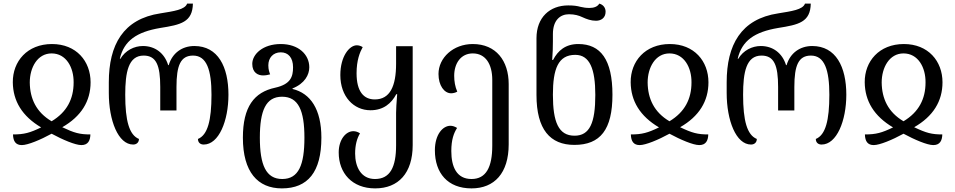

<svg xmlns="http://www.w3.org/2000/svg" viewBox="-20 -792 5294 1064"><path d="M101 12C134 12 204 -17 266 -51C327 -18 397 12 431 12C468 12 480 -13 481 -47C422 -47 392 -55 325 -87C430 -147 482 -231 482 -336C482 -453 403 -548 268 -548C131 -548 50 -452 51 -336C52 -232 103 -148 208 -86C146 -56 114 -47 52 -47C53 -8 68 12 101 12ZM266 -120C181 -170 146 -245 145 -335C145 -417 187 -496 266 -496C347 -496 389 -418 388 -335C388 -244 351 -171 266 -120Z M718 9C736 9 750 -2 750 -22C696 -44 674 -123 674 -267C674 -391 691 -484 776 -484C846 -484 868 -430 868 -310V-180H958V-310C958 -430 981 -484 1050 -484C1126 -484 1152 -403 1152 -267C1152 -125 1131 -44 1077 -22C1077 -3 1089 9 1109 9C1193 9 1246 -123 1246 -267C1246 -422 1188 -537 1057 -537C990 -537 935 -499 915 -431H912C891 -499 838 -537 772 -537C724 -537 675 -513 647 -466H644C667 -567 738 -615 868 -637C982 -655 1047 -669 1049 -772H1017C1005 -738 942 -730 869 -718C662 -687 583 -543 583 -336V-277C583 -124 635 9 718 9Z M1542 252C1686 252 1761 161 1761 -29C1761 -186 1701 -275 1601 -299V-302C1669 -329 1694 -378 1694 -419C1694 -491 1633 -548 1536 -548C1436 -548 1378 -491 1378 -438C1378 -389 1410 -374 1438 -374C1453 -374 1466 -377 1477 -380C1473 -391 1467 -405 1467 -430C1467 -472 1494 -502 1536 -502C1577 -502 1604 -473 1604 -419C1604 -366 1590 -325 1505 -306C1388 -281 1326 -200 1326 -29C1326 161 1408 252 1542 252ZM1544 200C1454 200 1420 122 1420 -29C1420 -179 1453 -256 1543 -256C1634 -256 1667 -179 1667 -29C1667 122 1635 200 1544 200Z M2059 252C2188 252 2267 167 2267 12V-536H2175V-439C2175 -314 2141 -241 2057 -241C1996 -241 1956 -284 1956 -386C1956 -458 1974 -502 1990 -531C1978 -538 1968 -541 1957 -541C1917 -541 1866 -481 1866 -376C1866 -257 1940 -181 2033 -181C2105 -181 2149 -219 2176 -270H2181C2177 -221 2175 -185 2175 -167V13C2175 134 2142 200 2058 200C1980 200 1948 132 1948 59C1948 12 1958 -25 1975 -53C1963 -61 1951 -65 1938 -65C1897 -65 1857 -19 1857 53C1857 167 1931 252 2059 252Z M2593 252C2720 252 2799 167 2799 8V-326C2799 -455 2729 -548 2600 -548C2492 -548 2410 -472 2410 -382C2410 -318 2442 -275 2480 -275C2491 -275 2503 -278 2514 -284C2502 -312 2497 -341 2497 -372C2497 -441 2534 -496 2600 -496C2670 -496 2708 -438 2708 -349V15C2708 134 2674 200 2593 200C2510 200 2481 132 2481 45C2481 -18 2495 -55 2513 -83C2500 -91 2488 -95 2476 -95C2434 -95 2390 -47 2390 41C2390 167 2461 252 2593 252Z M3163 11C3307 11 3374 -74 3374 -267C3374 -462 3308 -548 3185 -548C3114 -548 3072 -512 3045 -460H3040C3043 -492 3044 -534 3044 -563V-603C3044 -682 3086 -713 3133 -713C3165 -713 3188 -706 3207 -697C3231 -686 3255 -677 3283 -677C3310 -677 3336 -692 3336 -727C3336 -749 3323 -766 3301 -772C3291 -754 3269 -748 3247 -748C3228 -748 3214 -750 3197 -754C3179 -759 3160 -762 3129 -762C3027 -762 2953 -696 2953 -580V-266C2953 -74 3029 11 3163 11ZM3164 -40C3075 -40 3044 -116 3044 -267C3044 -410 3073 -488 3168 -488C3248 -488 3279 -410 3279 -266C3279 -111 3248 -40 3164 -40Z M3525 12C3558 12 3628 -17 3690 -51C3751 -18 3821 12 3855 12C3892 12 3904 -13 3905 -47C3846 -47 3816 -55 3749 -87C3854 -147 3906 -231 3906 -336C3906 -453 3827 -548 3692 -548C3555 -548 3474 -452 3475 -336C3476 -232 3527 -148 3632 -86C3570 -56 3538 -47 3476 -47C3477 -8 3492 12 3525 12ZM3690 -120C3605 -170 3570 -245 3569 -335C3569 -417 3611 -496 3690 -496C3771 -496 3813 -418 3812 -335C3812 -244 3775 -171 3690 -120Z M4142 9C4160 9 4174 -2 4174 -22C4120 -44 4098 -123 4098 -267C4098 -391 4115 -484 4200 -484C4270 -484 4292 -430 4292 -310V-180H4382V-310C4382 -430 4405 -484 4474 -484C4550 -484 4576 -403 4576 -267C4576 -125 4555 -44 4501 -22C4501 -3 4513 9 4533 9C4617 9 4670 -123 4670 -267C4670 -422 4612 -537 4481 -537C4414 -537 4359 -499 4339 -431H4336C4315 -499 4262 -537 4196 -537C4148 -537 4099 -513 4071 -466H4068C4091 -567 4162 -615 4292 -637C4406 -655 4471 -669 4473 -772H4441C4429 -738 4366 -730 4293 -718C4086 -687 4007 -543 4007 -336V-277C4007 -124 4059 9 4142 9Z M4822 12C4855 12 4925 -17 4987 -51C5048 -18 5118 12 5152 12C5189 12 5201 -13 5202 -47C5143 -47 5113 -55 5046 -87C5151 -147 5203 -231 5203 -336C5203 -453 5124 -548 4989 -548C4852 -548 4771 -452 4772 -336C4773 -232 4824 -148 4929 -86C4867 -56 4835 -47 4773 -47C4774 -8 4789 12 4822 12ZM4987 -120C4902 -170 4867 -245 4866 -335C4866 -417 4908 -496 4987 -496C5068 -496 5110 -418 5109 -335C5109 -244 5072 -171 4987 -120Z"/></svg>

Font: Noto Serif Georgian SemiCondensed
Style: Regular
Weight: 400
Width: 4
Designer: Monotype Design Team, Akaki Razmadze
Foundry: Google LLC
Version: Version 2.003